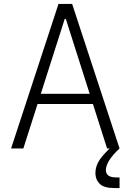

<svg xmlns="http://www.w3.org/2000/svg" viewBox="-20 -750 660 970"><path d="M521 0 312.5 -654.5H307L98 0H36L275.5 -730H344.5L584 0ZM143 -276H474.5V-224.5H143ZM515 109Q515 127.5 527.8 137Q540.5 146.5 569.5 146.5H584V200H557Q505 200 483.5 178.5Q462 157 462 124Q462 89 484.2 56.2Q506.5 23.5 555 -18.5L584 0Q547.5 34 531.2 61Q515 88 515 109Z"/></svg>

Font: Monaspace Argon Var
Style: Regular
Weight: 400
Designer: Riley Cran and the Lettermatic Team
Version: Version 1.000 (Monaspace Argon Var)